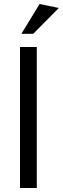

<svg xmlns="http://www.w3.org/2000/svg" viewBox="-20 -940 314 960"><path d="M164 -705H80V0H164ZM87 -771H146L274 -900L178 -920Z"/></svg>

Font: Geom Light
Style: Regular
Weight: 300
Version: Version 1.102